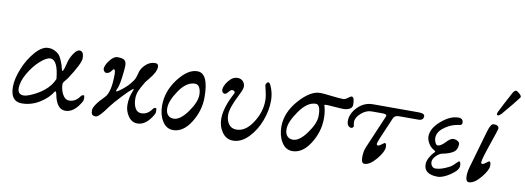

<svg xmlns="http://www.w3.org/2000/svg" viewBox="-55 -985 3616 1322"><g transform="rotate(10 1752.5 -324.5)"><path d="M335 -193Q323 -325 269 -325Q243 -325 200.5 -287.5Q158 -250 124 -192Q90 -134 90 -86Q90 -42 132 -42Q154 -42 196 -62Q238 -82 269 -107Q316 -145 335 -193ZM128 14Q49 14 49 -89Q49 -144 78 -216Q107 -288 153.5 -341Q200 -394 243 -394Q268 -394 287.5 -384.5Q307 -375 317.5 -364.5Q328 -354 338 -331.5Q348 -309 351.5 -298Q355 -287 361 -263Q366 -248 371 -260Q378 -274 383 -296Q388 -318 392 -330Q403 -362 422 -388Q441 -414 458 -414Q488 -414 488 -364Q488 -328 412 -212Q409 -207 400.5 -197.5Q392 -188 387 -180.5Q382 -173 382 -166Q382 -129 399.5 -95.5Q417 -62 447 -62Q491 -62 521 -106Q527 -115 540 -115Q545 -115 545.5 -98Q546 -81 542 -74Q495 12 432 12Q371 12 352 -90Q348 -109 341 -108Q340 -107 339 -106Q310 -58 252 -22Q194 14 128 14Z M867 -202Q873 -216 871.5 -217.5Q870 -219 858 -210Q843 -199 797 -150.5Q751 -102 724 -66Q722 -63 714.5 -53Q707 -43 703 -37.5Q699 -32 691.5 -23Q684 -14 678.5 -8.5Q673 -3 666.5 3Q660 9 654.5 11.5Q649 14 644 14Q627 14 620 5.5Q613 -3 613 -23Q613 -57 686 -130Q724 -168 724 -294Q724 -328 712 -328Q710 -328 697 -311Q684 -294 664 -294Q656 -294 649.5 -303Q643 -312 643 -318Q643 -343 670 -378.5Q697 -414 724 -414Q757 -414 771.5 -404Q786 -394 786 -364Q786 -341 778 -280.5Q770 -220 758 -197Q746 -173 765 -184Q770 -186 776 -191Q818 -221 841.5 -249Q865 -277 871.5 -292.5Q878 -308 885 -337Q892 -365 920.5 -392Q949 -419 986 -419Q1009 -419 1009 -397Q1009 -376 996 -352.5Q983 -329 963 -305.5Q943 -282 941 -278Q914 -234 903.5 -208.5Q893 -183 893 -154Q893 -117 907 -89.5Q921 -62 951 -62Q995 -62 1025 -106Q1031 -115 1044 -115Q1049 -115 1049.5 -98Q1050 -81 1046 -74Q999 12 936 12Q897 12 872 -24Q847 -60 847 -104Q847 -155 867 -202Z M1323 -256Q1323 -286 1312.5 -306.5Q1302 -327 1281 -327Q1222 -327 1171.5 -253.5Q1121 -180 1121 -129Q1121 -97 1136 -80.5Q1151 -64 1176 -64Q1222 -64 1272.5 -134.5Q1323 -205 1323 -256ZM1361 -245Q1361 -152 1309 -69Q1257 14 1186 14Q1139 14 1111 -31Q1083 -76 1083 -140Q1083 -240 1149 -327Q1215 -414 1282 -414Q1361 -414 1361 -245Z M1557 -305Q1562 -314 1557 -321Q1552 -328 1541 -328Q1530 -328 1517 -311Q1504 -294 1493 -294Q1484 -294 1478 -301.5Q1472 -309 1472 -318Q1472 -345 1500 -381Q1528 -417 1563 -417Q1586 -417 1600.5 -402Q1615 -387 1615 -364Q1615 -346 1592 -302Q1542 -204 1542 -157Q1542 -117 1561 -91Q1580 -65 1615 -65Q1679 -65 1728 -140.5Q1777 -216 1777 -296Q1777 -326 1768 -361.5Q1759 -397 1759 -400Q1759 -410 1765.5 -417Q1772 -424 1777 -424Q1788 -424 1802 -384.5Q1816 -345 1816 -301Q1816 -233 1789 -161Q1762 -89 1712 -37.5Q1662 14 1605 14Q1558 14 1529 -26.5Q1500 -67 1500 -120Q1500 -200 1557 -305Z M2186 -325Q2196 -288 2196 -245Q2196 -152 2143.5 -69Q2091 14 2020 14Q1973 14 1945 -31Q1917 -76 1917 -140Q1917 -238 1994.5 -326Q2072 -414 2141 -414Q2161 -414 2219 -407Q2277 -400 2304 -400Q2317 -400 2334 -413.5Q2351 -427 2359 -427Q2378 -427 2378 -373Q2378 -352 2358.5 -342.5Q2339 -333 2318 -333Q2296 -333 2256 -336.5Q2216 -340 2204 -340Q2185 -340 2183.5 -338Q2182 -336 2186 -325ZM2157 -256Q2157 -335 2124 -335Q2065 -335 2010 -257Q1955 -179 1955 -129Q1955 -97 1970 -80.5Q1985 -64 2010 -64Q2056 -64 2106.5 -134.5Q2157 -205 2157 -256Z M2585 -136Q2585 -130 2590 -127Q2595 -124 2606 -130Q2612 -134 2619.5 -139.5Q2627 -145 2632 -148.5Q2637 -152 2638 -152Q2650 -152 2650 -124Q2650 -92 2606 -39Q2562 14 2524 14Q2502 14 2502 -28Q2502 -71 2515 -100L2614 -332Q2618 -341 2611 -345.5Q2604 -350 2590 -350H2511Q2473 -350 2438.5 -319.5Q2404 -289 2404 -259Q2404 -247 2406 -239Q2408 -231 2408 -229Q2408 -224 2403 -219Q2398 -214 2392 -214Q2379 -214 2370 -225.5Q2361 -237 2361 -258Q2361 -309 2405.5 -354.5Q2450 -400 2512 -400H2830Q2873 -400 2873 -380Q2873 -350 2837 -350H2704Q2671 -350 2663 -328Q2657 -313 2636.5 -266.5Q2616 -220 2600.5 -182.5Q2585 -145 2585 -136Z M3036 14Q2940 14 2940 -57Q2940 -79 2954 -104Q2968 -129 2979 -140Q2981 -142 2983 -144Q2990 -150 2990 -153.5Q2990 -157 2979 -163Q2954 -177 2940 -202.5Q2926 -228 2926 -248Q2926 -305 2988 -358.5Q3050 -412 3107 -412Q3141 -412 3141 -381Q3141 -373 3137 -369Q3133 -365 3127.5 -364Q3122 -363 3109.5 -361Q3097 -359 3088 -356Q3050 -346 3012 -316Q2974 -286 2974 -245Q2974 -229 2982 -213.5Q2990 -198 2998 -198Q3020 -198 3049.5 -229.5Q3079 -261 3097 -261Q3116 -261 3129.5 -252.5Q3143 -244 3143 -232Q3143 -193 3116 -175Q3089 -157 3041 -148Q3020 -144 2998.5 -122Q2977 -100 2977 -80Q2977 -63 2986.5 -51Q2996 -39 3012 -39Q3049 -39 3104 -67Q3117 -73 3130.5 -85.5Q3144 -98 3152.5 -107Q3161 -116 3164 -116Q3176 -116 3176 -86Q3176 -56 3124 -21Q3072 14 3036 14Z M3395 -489Q3380 -474 3372 -474Q3364 -474 3364 -482Q3364 -490 3366 -494Q3395 -553 3441 -638Q3454 -663 3466 -663Q3474 -663 3489.5 -649.5Q3505 -636 3505 -626Q3505 -622 3460.5 -567.5Q3416 -513 3395 -489ZM3380 -124Q3380 -92 3336 -39Q3292 14 3254 14Q3232 14 3232 -28Q3232 -59 3245 -100L3316 -347Q3331 -399 3346 -407Q3351 -409 3356 -409Q3391 -409 3391 -384Q3391 -378 3353 -268Q3315 -158 3315 -136Q3315 -130 3320 -127Q3325 -124 3336 -130Q3342 -134 3349.5 -139.5Q3357 -145 3362 -148.5Q3367 -152 3368 -152Q3380 -152 3380 -124Z"/></g></svg>

Font: EB Garamond 12
Style: Italic
Weight: 400
Italic angle: -17°
Version: Version 0.016; ttfautohint (v1.8.4)